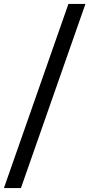

<svg xmlns="http://www.w3.org/2000/svg" viewBox="-48 -862 457 982"><path d="M-28 100 302 -842H389L59 100Z"/></svg>

Font: MOST Montserrat Medium
Style: Regular
Weight: 500
Designer: Julieta Ulanovsky
Foundry: Julieta Ulanovsky
Version: Version 8.000;March 11, 2024;FontCreator 15.0.0.2926 64-bit